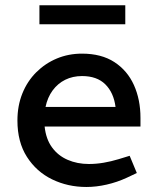

<svg xmlns="http://www.w3.org/2000/svg" viewBox="-20 -719 605 746"><path d="M315.6 7.5Q243.5 7.5 182.5 -22.1Q121.6 -51.7 84.7 -109.4Q47.7 -167.1 47.7 -250.6Q47.7 -308.2 66.9 -355.9Q86.1 -403.5 120.9 -438.2Q155.7 -472.8 200.9 -491.7Q246.2 -510.6 298.7 -510.6Q373.9 -510.6 424.4 -477.8Q474.9 -444.9 500.4 -388.4Q525.8 -331.8 525.8 -261.1V-227.5H153.4Q158.5 -178.7 182.1 -146.4Q205.6 -114.1 242.9 -98Q280.2 -81.8 325.3 -81.8Q353.4 -81.8 382.4 -86.7Q411.3 -91.6 440.7 -100.5L483.8 -113.7L511.6 -46.8L472.6 -28.4Q435 -11 394.6 -1.8Q354.2 7.5 315.6 7.5ZM156.9 -303.4H428.9Q421.7 -359.3 389.1 -391.4Q356.6 -423.5 299 -423.5Q262.7 -423.5 233.5 -409.1Q204.3 -394.6 184.4 -367.5Q164.6 -340.4 156.9 -303.4ZM133.2 -624.6V-698.6H466.8V-624.6Z"/></svg>

Font: REM Medium
Style: Regular
Weight: 500
Designer: Octavio Pardo
Foundry: Ashler Design
Version: Version 1.005;gftools[0.9.28]